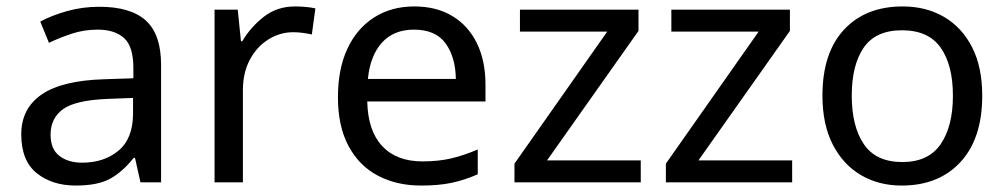

<svg xmlns="http://www.w3.org/2000/svg" viewBox="-20 -566 3123 596"><path d="M288 -545Q386 -545 433 -502Q480 -459 480 -365V0H416L399 -76H395Q360 -32 321.5 -11Q283 10 215 10Q142 10 94 -28.5Q46 -67 46 -149Q46 -229 109 -272.5Q172 -316 303 -320L394 -323V-355Q394 -422 365 -448Q336 -474 283 -474Q241 -474 203 -461.5Q165 -449 132 -433L105 -499Q140 -518 188 -531.5Q236 -545 288 -545ZM314 -259Q214 -255 175.5 -227Q137 -199 137 -148Q137 -103 164.5 -82Q192 -61 235 -61Q303 -61 348 -98.5Q393 -136 393 -214V-262Z M896 -546Q911 -546 928.5 -544.5Q946 -543 959 -540L948 -459Q935 -462 919.5 -464Q904 -466 890 -466Q849 -466 813 -443.5Q777 -421 755.5 -380.5Q734 -340 734 -286V0H646V-536H718L728 -438H732Q758 -482 799 -514Q840 -546 896 -546Z M1266 -546Q1335 -546 1384.5 -516Q1434 -486 1460.5 -431.5Q1487 -377 1487 -304V-251H1120Q1122 -160 1166.5 -112.5Q1211 -65 1291 -65Q1342 -65 1381.5 -74.5Q1421 -84 1463 -102V-25Q1422 -7 1382 1.5Q1342 10 1287 10Q1211 10 1152.5 -21Q1094 -52 1061.5 -113.5Q1029 -175 1029 -264Q1029 -352 1058.5 -415Q1088 -478 1141.5 -512Q1195 -546 1266 -546ZM1265 -474Q1202 -474 1165.5 -433.5Q1129 -393 1122 -321H1395Q1394 -389 1363 -431.5Q1332 -474 1265 -474Z M1969 0H1577V-58L1865 -468H1594V-536H1962V-470L1678 -68H1969Z M2439 0H2047V-58L2335 -468H2064V-536H2432V-470L2148 -68H2439Z M3029 -269Q3029 -136 2961.5 -63Q2894 10 2779 10Q2708 10 2652.5 -22.5Q2597 -55 2565 -117.5Q2533 -180 2533 -269Q2533 -402 2600 -474Q2667 -546 2782 -546Q2855 -546 2910.5 -513.5Q2966 -481 2997.5 -419.5Q3029 -358 3029 -269ZM2624 -269Q2624 -174 2661.5 -118.5Q2699 -63 2781 -63Q2862 -63 2900 -118.5Q2938 -174 2938 -269Q2938 -364 2900 -418Q2862 -472 2780 -472Q2698 -472 2661 -418Q2624 -364 2624 -269Z"/></svg>

Font: Noto Sans Ol Chiki
Style: Regular
Weight: 400
Designer: Monotype Design Team, Lewis McGuffie
Foundry: Monotype Imaging Inc.
Version: Version 2.003